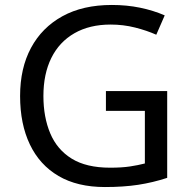

<svg xmlns="http://www.w3.org/2000/svg" viewBox="-20 -744 768 774"><path d="M407 -377H654V-27Q596 -8 537 1Q478 10 403 10Q292 10 216 -34.5Q140 -79 100.5 -161.5Q61 -244 61 -357Q61 -469 105 -551Q149 -633 231.5 -678.5Q314 -724 431 -724Q491 -724 544.5 -713Q598 -702 644 -682L610 -604Q572 -621 524.5 -633Q477 -645 426 -645Q341 -645 280 -610Q219 -575 187 -510.5Q155 -446 155 -357Q155 -272 182.5 -206.5Q210 -141 269 -104.5Q328 -68 424 -68Q471 -68 504 -73Q537 -78 564 -85V-297H407Z"/></svg>

Font: Noto Sans Adlam
Style: Regular
Weight: 400
Designer: Mark Jamra, Neil Patel
Foundry: JamraPatel LLC
Version: Version 3.001